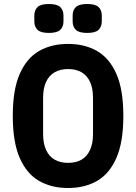

<svg xmlns="http://www.w3.org/2000/svg" viewBox="-20 -930 682 962"><path d="M321 12Q237 12 175 -24Q113 -60 78.5 -139.5Q44 -219 44 -349Q44 -480 78.5 -559Q113 -638 175 -674Q237 -710 321 -710Q405 -710 467 -674Q529 -638 563.5 -559Q598 -480 598 -349Q598 -219 563.5 -139.5Q529 -60 467 -24Q405 12 321 12ZM321 -114Q361 -114 388.5 -130Q416 -146 431 -178.5Q446 -211 446 -258V-440Q446 -488 431 -520Q416 -552 388.5 -568Q361 -584 321 -584Q282 -584 254 -568Q226 -552 211 -520Q196 -488 196 -440V-258Q196 -211 211 -178.5Q226 -146 254 -130Q282 -114 321 -114ZM225 -765Q184 -765 168 -780.5Q152 -796 152 -823V-852Q152 -879 168 -894.5Q184 -910 225 -910Q266 -910 282 -894.5Q298 -879 298 -852V-823Q298 -796 282 -780.5Q266 -765 225 -765ZM417 -765Q376 -765 360 -780.5Q344 -796 344 -823V-852Q344 -879 360 -894.5Q376 -910 417 -910Q458 -910 474 -894.5Q490 -879 490 -852V-823Q490 -796 474 -780.5Q458 -765 417 -765Z"/></svg>

Font: IBM Plex Sans Condensed
Style: Bold
Weight: 700
Width: 3
Designer: Mike Abbink, Paul van der Laan, Pieter van Rosmalen
Foundry: Bold Monday
Version: Version 3.201